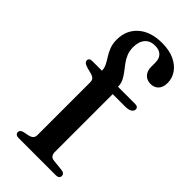

<svg xmlns="http://www.w3.org/2000/svg" viewBox="-232 -777 827 827"><g transform="rotate(45 181.0 -363.5)"><path d="M226.5 -67.5Q226.5 -55 232.5 -47.5Q238.5 -40 250 -39L301.5 -33.5Q311.5 -32.5 316.2 -27.8Q321 -23 321 -16Q321 0 299 0H73.5Q64 0 58.5 -4.2Q53 -8.5 53 -15.5Q53 -22.5 57.5 -26.8Q62 -31 71.5 -33.5L97 -38.5Q110 -42 116 -48.5Q122 -55 122 -66.5V-388.5Q122 -398.5 117.2 -405Q112.5 -411.5 99 -416L70 -423.5Q54.5 -428.5 49.5 -433.5Q44.5 -438.5 44.5 -444.5Q44.5 -451 49.2 -455Q54 -459 64.5 -459H146L122.5 -441.5V-458Q122.5 -474.5 115 -489.2Q107.5 -504 97.5 -519.5Q87.5 -535 80 -554.2Q72.5 -573.5 72.5 -599Q72.5 -656.5 112.5 -691.8Q152.5 -727 221.5 -727Q265.5 -727 296.5 -712.5Q327.5 -698 343.8 -674Q360 -650 360 -622Q360 -595 346.5 -580.8Q333 -566.5 311 -566.5Q288 -566.5 274.2 -581.2Q260.5 -596 260.5 -621V-646Q260.5 -671 247 -684.2Q233.5 -697.5 208.5 -697.5Q178 -697.5 161.8 -678.5Q145.5 -659.5 145.5 -625Q145.5 -603 153 -585Q160.5 -567 171.8 -552Q183 -537 194 -522.8Q205 -508.5 212.5 -493.5Q220 -478.5 220 -461V-441L206.5 -459H323.5Q333.5 -459 338.5 -455.2Q343.5 -451.5 343.5 -444Q343.5 -434 333.2 -427.2Q323 -420.5 301.5 -420.5H226.5Z"/></g></svg>

Font: Fraunces 20pt
Style: Regular
Weight: 400
Version: Version 1.000;[b76b70a41]